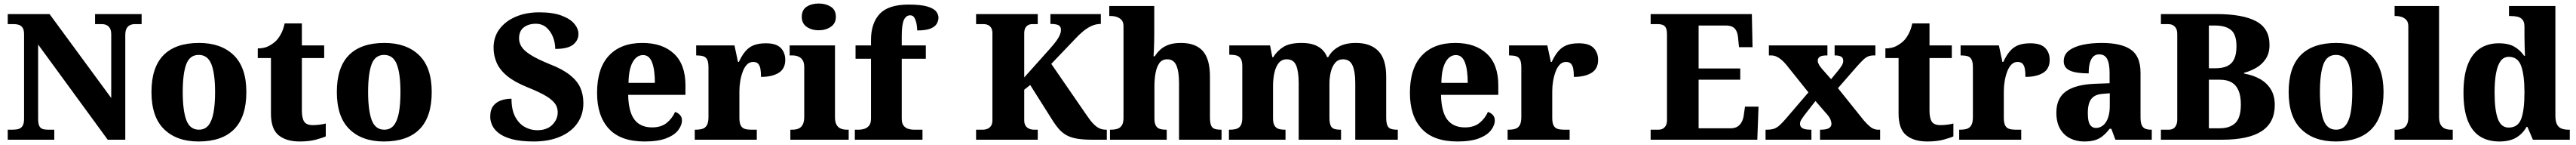

<svg xmlns="http://www.w3.org/2000/svg" viewBox="-20 -794 14661 824"><path d="M24 0V-57H53Q72 -57 86.5 -61.5Q101 -66 109 -79.5Q117 -93 117 -120V-598Q117 -624 109 -636Q101 -648 88 -652.5Q75 -657 61 -657H24V-714H262L613 -237V-598Q613 -621 605.5 -633.5Q598 -646 586 -651.5Q574 -657 559 -657H521V-714H786V-657H749Q732 -657 719.5 -651Q707 -645 700 -631.5Q693 -618 693 -594V0H593L197 -541V-120Q197 -93 203 -79.5Q209 -66 221.5 -61.5Q234 -57 252 -57H289V0Z M1110 10Q985 10 913.5 -60Q842 -130 842 -271Q842 -411 910.5 -480.5Q979 -550 1113 -550Q1238 -550 1310 -480.5Q1382 -411 1382 -271Q1382 -130 1313 -60Q1244 10 1110 10ZM1112 -57Q1146 -57 1166 -81.5Q1186 -106 1195 -153.5Q1204 -201 1204 -271Q1204 -376 1183 -429Q1162 -482 1111 -482Q1060 -482 1040 -429Q1020 -376 1020 -271Q1020 -166 1040.5 -111.5Q1061 -57 1112 -57Z M1685 10Q1609 10 1565.5 -25.5Q1522 -61 1522 -149V-464H1447V-519Q1486 -519 1512.5 -534Q1539 -549 1554 -565Q1568 -580 1580.5 -604Q1593 -628 1600 -661H1698V-536H1825V-464H1698V-165Q1698 -123 1711 -103Q1724 -83 1760 -83Q1779 -83 1798.5 -85.5Q1818 -88 1834 -92V-19Q1817 -11 1778.5 -0.5Q1740 10 1685 10Z M2165 10Q2040 10 1968.5 -60Q1897 -130 1897 -271Q1897 -411 1965.5 -480.5Q2034 -550 2168 -550Q2293 -550 2365 -480.5Q2437 -411 2437 -271Q2437 -130 2368 -60Q2299 10 2165 10ZM2167 -57Q2201 -57 2221 -81.5Q2241 -106 2250 -153.5Q2259 -201 2259 -271Q2259 -376 2238 -429Q2217 -482 2166 -482Q2115 -482 2095 -429Q2075 -376 2075 -271Q2075 -166 2095.5 -111.5Q2116 -57 2167 -57Z M3018 10Q2943 10 2894.5 -3Q2846 -16 2818.5 -37.5Q2791 -59 2780.5 -83.5Q2770 -108 2770 -129Q2770 -170 2787 -192Q2804 -214 2831.5 -223.5Q2859 -233 2891 -233Q2891 -170 2912 -130.5Q2933 -91 2966.5 -72.5Q3000 -54 3037 -54Q3093 -54 3123.5 -85Q3154 -116 3154 -155Q3154 -188 3133.5 -211.5Q3113 -235 3075 -255.5Q3037 -276 2982 -298Q2908 -328 2866.5 -362Q2825 -396 2807 -436.5Q2789 -477 2789 -523Q2789 -585 2823.5 -630Q2858 -675 2916.5 -699.5Q2975 -724 3049 -724Q3126 -724 3175.5 -705.5Q3225 -687 3248.5 -659Q3272 -631 3272 -601Q3272 -565 3242 -540.5Q3212 -516 3140 -516Q3140 -550 3127.5 -582.5Q3115 -615 3090.5 -637Q3066 -659 3029 -659Q2988 -659 2961 -638.5Q2934 -618 2934 -575Q2934 -552 2947.5 -529.5Q2961 -507 2998.5 -483Q3036 -459 3107 -430Q3180 -402 3222.5 -368.5Q3265 -335 3282.5 -296Q3300 -257 3300 -208Q3300 -143 3266 -94Q3232 -45 3168 -17.5Q3104 10 3018 10Z M3648 10Q3512 10 3445 -62.5Q3378 -135 3378 -266Q3378 -406 3445.5 -478Q3513 -550 3636 -550Q3750 -550 3815.5 -489Q3881 -428 3881 -309V-255H3555Q3557 -158 3591 -114Q3625 -70 3691 -70Q3742 -70 3773.5 -95Q3805 -120 3822 -158Q3838 -153 3849.5 -141Q3861 -129 3861 -110Q3861 -82 3839.5 -54Q3818 -26 3771.5 -8Q3725 10 3648 10ZM3707 -323Q3707 -398 3691 -439.5Q3675 -481 3640 -481Q3603 -481 3580.5 -440.5Q3558 -400 3557 -323Z M3934 0V-57H3939Q3962 -57 3978 -62Q3994 -67 4003 -82.5Q4012 -98 4012 -129V-411Q4012 -441 4004.5 -455.5Q3997 -470 3982 -474.5Q3967 -479 3945 -479H3942V-536H4160L4180 -442H4185Q4202 -479 4222.5 -503Q4243 -527 4271 -537.5Q4299 -548 4339 -548Q4398 -548 4423.5 -521.5Q4449 -495 4449 -454Q4449 -403 4411.5 -380Q4374 -357 4311 -357Q4311 -385 4307.5 -403.5Q4304 -422 4294.5 -432Q4285 -442 4266 -442Q4246 -442 4231.5 -427.5Q4217 -413 4207.5 -388Q4198 -363 4193 -334Q4188 -305 4188 -276V-124Q4188 -95 4196 -80.5Q4204 -66 4219 -61.5Q4234 -57 4253 -57H4287V0Z M4478 0V-57H4490Q4510 -57 4525 -63.5Q4540 -70 4548.5 -86Q4557 -102 4557 -130V-412Q4557 -438 4548 -452Q4539 -466 4524 -472.5Q4509 -479 4490 -479H4474V-536H4732V-128Q4732 -101 4740.5 -85.5Q4749 -70 4764.5 -63.5Q4780 -57 4798 -57H4810V0ZM4640 -622Q4599 -622 4571 -641.5Q4543 -661 4543 -698Q4543 -738 4571 -756Q4599 -774 4640 -774Q4679 -774 4708 -756Q4737 -738 4737 -698Q4737 -661 4708 -641.5Q4679 -622 4640 -622Z M4845 0V-57H4871Q4882 -57 4898 -61.5Q4914 -66 4925.5 -79.5Q4937 -93 4937 -120V-460H4849V-536H4937V-567Q4937 -662 4986.5 -715Q5036 -768 5151 -768Q5221 -768 5257.5 -757Q5294 -746 5307.5 -729Q5321 -712 5321 -694Q5321 -675 5310.5 -658Q5300 -641 5274 -631Q5248 -621 5200 -621Q5200 -636 5196.5 -656Q5193 -676 5185 -691.5Q5177 -707 5160 -707Q5137 -707 5124.5 -681.5Q5112 -656 5112 -589V-536H5249V-460H5112V-120Q5112 -93 5123 -79.5Q5134 -66 5150 -61.5Q5166 -57 5179 -57H5230V0Z M5535 0V-57H5573Q5588 -57 5600.5 -62.5Q5613 -68 5620.5 -79.5Q5628 -91 5628 -111V-606Q5628 -623 5621.5 -634.5Q5615 -646 5603.5 -651.5Q5592 -657 5577 -657H5535V-714H5886V-657H5856Q5842 -657 5831.5 -651.5Q5821 -646 5815 -634.5Q5809 -623 5809 -604V-354L5957 -519Q5978 -543 5991 -560.5Q6004 -578 6011 -594Q6018 -610 6018 -625Q6018 -643 6004.5 -650.5Q5991 -658 5958 -658V-714H6245V-658Q6217 -658 6192 -646.5Q6167 -635 6144 -616Q6121 -597 6098 -572L5963 -431L6161 -144Q6183 -111 6200.5 -92.5Q6218 -74 6235 -65.5Q6252 -57 6274 -57H6279V0H6199Q6146 0 6110 -6Q6074 -12 6049 -26Q6024 -40 6004 -63.5Q5984 -87 5962 -123L5843 -311L5809 -284V-110Q5809 -92 5816.5 -80Q5824 -68 5837 -62.5Q5850 -57 5864 -57H5886V0Z M6297 0V-57H6302Q6323 -57 6339 -62Q6355 -67 6364.5 -81.5Q6374 -96 6374 -125V-644Q6374 -670 6361.5 -682Q6349 -694 6333.5 -698.5Q6318 -703 6307 -703H6293V-760H6549V-606Q6549 -581 6548.5 -556Q6548 -531 6547 -509.5Q6546 -488 6545 -474H6552Q6565 -495 6583.5 -512Q6602 -529 6630.5 -539.5Q6659 -550 6701 -550Q6784 -550 6825 -504.5Q6866 -459 6866 -358V-128Q6866 -98 6872 -82.5Q6878 -67 6892 -62Q6906 -57 6928 -57H6932V0H6690V-322Q6690 -387 6675 -422Q6660 -457 6623 -457Q6593 -457 6577.5 -434.5Q6562 -412 6556 -377Q6550 -342 6550 -305V-122Q6550 -95 6557.5 -81Q6565 -67 6579.5 -62Q6594 -57 6616 -57H6620V0Z M6974 0V-57H6979Q7002 -57 7017.5 -62Q7033 -67 7041.5 -81.5Q7050 -96 7050 -125V-419Q7050 -446 7041.5 -460Q7033 -474 7017.5 -478.5Q7002 -483 6980 -483H6976V-536H7208L7221 -469H7226Q7248 -505 7284 -527.5Q7320 -550 7388 -550Q7425 -550 7453 -541.5Q7481 -533 7501.5 -515Q7522 -497 7533 -469H7539Q7558 -505 7597 -527.5Q7636 -550 7697 -550Q7779 -550 7824 -504.5Q7869 -459 7869 -358V-128Q7869 -98 7875 -82.5Q7881 -67 7895 -62Q7909 -57 7931 -57H7935V0H7693V-322Q7693 -387 7677.5 -422Q7662 -457 7623 -457Q7596 -457 7579 -437.5Q7562 -418 7554 -386Q7546 -354 7546 -316V-128Q7546 -98 7552 -82.5Q7558 -67 7572 -62Q7586 -57 7608 -57H7612V0H7371V-322Q7371 -387 7356.5 -422Q7342 -457 7303 -457Q7274 -457 7257 -435.5Q7240 -414 7232.5 -379.5Q7225 -345 7225 -305V-122Q7225 -95 7233 -81Q7241 -67 7255.5 -62Q7270 -57 7292 -57H7296V0Z M8274 10Q8138 10 8071 -62.5Q8004 -135 8004 -266Q8004 -406 8071.5 -478Q8139 -550 8262 -550Q8376 -550 8441.5 -489Q8507 -428 8507 -309V-255H8181Q8183 -158 8217 -114Q8251 -70 8317 -70Q8368 -70 8399.5 -95Q8431 -120 8448 -158Q8464 -153 8475.5 -141Q8487 -129 8487 -110Q8487 -82 8465.5 -54Q8444 -26 8397.5 -8Q8351 10 8274 10ZM8333 -323Q8333 -398 8317 -439.5Q8301 -481 8266 -481Q8229 -481 8206.5 -440.5Q8184 -400 8183 -323Z M8560 0V-57H8565Q8588 -57 8604 -62Q8620 -67 8629 -82.5Q8638 -98 8638 -129V-411Q8638 -441 8630.5 -455.5Q8623 -470 8608 -474.5Q8593 -479 8571 -479H8568V-536H8786L8806 -442H8811Q8828 -479 8848.5 -503Q8869 -527 8897 -537.5Q8925 -548 8965 -548Q9024 -548 9049.5 -521.5Q9075 -495 9075 -454Q9075 -403 9037.5 -380Q9000 -357 8937 -357Q8937 -385 8933.5 -403.5Q8930 -422 8920.5 -432Q8911 -442 8892 -442Q8872 -442 8857.5 -427.5Q8843 -413 8833.5 -388Q8824 -363 8819 -334Q8814 -305 8814 -276V-124Q8814 -95 8822 -80.5Q8830 -66 8845 -61.5Q8860 -57 8879 -57H8913V0Z M9374 0V-57H9418Q9434 -57 9444.5 -63.5Q9455 -70 9461 -81.5Q9467 -93 9467 -110V-599Q9467 -625 9460 -637Q9453 -649 9441.5 -653Q9430 -657 9416 -657H9374V-714H9950L9954 -526H9877L9872 -575Q9870 -601 9862.5 -617Q9855 -633 9840.5 -641Q9826 -649 9801 -649H9647V-405H9884V-341H9647V-65H9829Q9853 -65 9868 -74.5Q9883 -84 9892 -100.5Q9901 -117 9904 -139L9911 -188H9988L9981 0Z M10028 0V-57H10037Q10061 -57 10077.5 -63Q10094 -69 10109.5 -83.5Q10125 -98 10145 -121L10272 -269L10146 -426Q10132 -443 10117.5 -455Q10103 -467 10089 -473Q10075 -479 10060 -479H10047V-536H10380V-479H10377Q10346 -479 10335.5 -470.5Q10325 -462 10325 -450Q10325 -440 10330.5 -429Q10336 -418 10348 -404L10401 -344L10442 -394Q10454 -409 10462 -422Q10470 -435 10470 -448Q10470 -466 10457.5 -472.5Q10445 -479 10424 -479H10421V-536H10653V-479H10644Q10625 -479 10611 -473Q10597 -467 10582 -452.5Q10567 -438 10545 -413L10440 -293L10587 -110Q10603 -92 10616 -80Q10629 -68 10642 -62.5Q10655 -57 10667 -57H10680V0H10338V-57H10343Q10373 -57 10388 -65.5Q10403 -74 10403 -90Q10403 -101 10397 -116Q10391 -131 10365 -159L10312 -220L10248 -138Q10239 -126 10231.5 -114Q10224 -102 10224 -90Q10224 -74 10238 -65.5Q10252 -57 10285 -57H10289V0Z M10948 10Q10872 10 10828.5 -25.5Q10785 -61 10785 -149V-464H10710V-519Q10749 -519 10775.5 -534Q10802 -549 10817 -565Q10831 -580 10843.5 -604Q10856 -628 10863 -661H10961V-536H11088V-464H10961V-165Q10961 -123 10974 -103Q10987 -83 11023 -83Q11042 -83 11061.5 -85.5Q11081 -88 11097 -92V-19Q11080 -11 11041.5 -0.5Q11003 10 10948 10Z M11130 0V-57H11135Q11158 -57 11174 -62Q11190 -67 11199 -82.5Q11208 -98 11208 -129V-411Q11208 -441 11200.5 -455.5Q11193 -470 11178 -474.5Q11163 -479 11141 -479H11138V-536H11356L11376 -442H11381Q11398 -479 11418.5 -503Q11439 -527 11467 -537.5Q11495 -548 11535 -548Q11594 -548 11619.5 -521.5Q11645 -495 11645 -454Q11645 -403 11607.5 -380Q11570 -357 11507 -357Q11507 -385 11503.5 -403.5Q11500 -422 11490.5 -432Q11481 -442 11462 -442Q11442 -442 11427.5 -427.5Q11413 -413 11403.5 -388Q11394 -363 11389 -334Q11384 -305 11384 -276V-124Q11384 -95 11392 -80.5Q11400 -66 11415 -61.5Q11430 -57 11449 -57H11483V0Z M11840 10Q11797 10 11761 -8Q11725 -26 11704 -62.5Q11683 -99 11683 -154Q11683 -236 11738 -275Q11793 -314 11905 -318L11986 -321V-375Q11986 -411 11980.5 -435.5Q11975 -460 11962 -472.5Q11949 -485 11927 -485Q11906 -485 11893 -472.5Q11880 -460 11873.5 -436.5Q11867 -413 11867 -377Q11795 -377 11760 -393Q11725 -409 11725 -446Q11725 -484 11754.5 -506.5Q11784 -529 11833 -539.5Q11882 -550 11941 -550Q12052 -550 12107 -512Q12162 -474 12162 -381V-128Q12162 -100 12168 -85Q12174 -70 12187 -63.5Q12200 -57 12222 -57H12226V0H12019L11996 -62H11986Q11965 -35 11945 -19.5Q11925 -4 11901 3Q11877 10 11840 10ZM11908 -67Q11932 -67 11950 -82.5Q11968 -98 11977.5 -126Q11987 -154 11987 -191V-264L11950 -261Q11916 -259 11897 -246Q11878 -233 11870 -209.5Q11862 -186 11862 -151Q11862 -124 11866.5 -105Q11871 -86 11882 -76.5Q11893 -67 11908 -67Z M12278 0V-57H12323Q12339 -57 12349.5 -64Q12360 -71 12365.5 -84Q12371 -97 12371 -116V-599Q12371 -623 12363 -635Q12355 -647 12344 -652Q12333 -657 12320 -657H12278V-714H12595Q12743 -714 12819.5 -673.5Q12896 -633 12896 -539Q12896 -493 12876 -461.5Q12856 -430 12823.5 -410.5Q12791 -391 12751 -380V-376Q12803 -367 12842 -345Q12881 -323 12903.5 -286.5Q12926 -250 12926 -197Q12926 -98 12852 -49Q12778 0 12625 0ZM12612 -65Q12671 -65 12702 -95.5Q12733 -126 12733 -200Q12733 -248 12720 -279Q12707 -310 12681 -325.5Q12655 -341 12614 -341H12551V-65ZM12587 -406Q12629 -406 12655.5 -418.5Q12682 -431 12695 -458.5Q12708 -486 12708 -531Q12708 -598 12677 -623.5Q12646 -649 12585 -649H12551V-406Z M13273 10Q13148 10 13076.5 -60Q13005 -130 13005 -271Q13005 -411 13073.5 -480.5Q13142 -550 13276 -550Q13401 -550 13473 -480.5Q13545 -411 13545 -271Q13545 -130 13476 -60Q13407 10 13273 10ZM13275 -57Q13309 -57 13329 -81.5Q13349 -106 13358 -153.5Q13367 -201 13367 -271Q13367 -376 13346 -429Q13325 -482 13274 -482Q13223 -482 13203 -429Q13183 -376 13183 -271Q13183 -166 13203.5 -111.5Q13224 -57 13275 -57Z M13608 0V-57H13619Q13639 -57 13654 -63.5Q13669 -70 13677.5 -85.5Q13686 -101 13686 -128V-644Q13686 -670 13673.5 -682Q13661 -694 13645.5 -698.5Q13630 -703 13619 -703H13608V-760H13861V-128Q13861 -101 13870 -85.5Q13879 -70 13894 -63.5Q13909 -57 13928 -57H13939V0Z M14204 10Q14139 10 14093.5 -19Q14048 -48 14024 -109.5Q14000 -171 14000 -267Q14000 -364 14024 -426Q14048 -488 14093 -518Q14138 -548 14201 -548Q14257 -548 14290.5 -528Q14324 -508 14345 -477H14350Q14349 -501 14348 -532Q14347 -563 14347 -591V-643Q14347 -669 14336 -682Q14325 -695 14307 -699Q14289 -703 14267 -703H14259V-760H14523V-137Q14523 -106 14531.5 -88.5Q14540 -71 14556.5 -64Q14573 -57 14597 -57H14605V0H14395L14364 -73H14359Q14337 -34 14300 -12Q14263 10 14204 10ZM14257 -69Q14310 -69 14328.5 -118.5Q14347 -168 14347 -269Q14347 -366 14328.5 -418.5Q14310 -471 14258 -471Q14229 -471 14211.5 -447.5Q14194 -424 14185.5 -379Q14177 -334 14177 -268Q14177 -169 14195.5 -119Q14214 -69 14257 -69Z"/></svg>

Font: Noto Serif Khmer ExtraBold
Style: Regular
Weight: 800
Version: Version 2.003